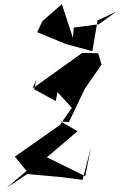

<svg xmlns="http://www.w3.org/2000/svg" viewBox="-20 -862 578 919"><path d="M202 -107 351 -234 272 -280 310 -278 386 -437 466 -553 450 -607 374 -609 135 -438 155 -482 143 -435 247 -378 255 -421 324 -346 267 -264 51 -112 107 -44 12 37 110 -29C169 -24 223 -19 277 -14L375 -1L415 -154L388 -19L190 -116ZM329 -681 276 -842 183 -761 158 -708 296 -651 422 -617 447 -764 538 -807 453 -746 333 -730Z"/></svg>

Font: Asimov Silicon
Style: Regular
Weight: 400
Designer: Google
Version: Version 2.000980; 2014